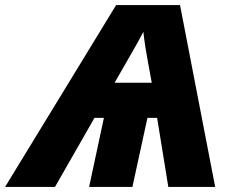

<svg xmlns="http://www.w3.org/2000/svg" viewBox="-92 -734 913 754"><path d="M-72 0H124L279 -271H316L258 0H428L487 -271H525L569 0H753L615 -714H364ZM358 -409 412 -503C432 -538 453 -574 471 -609C475 -571 481 -534 488 -496L504 -409Z"/></svg>

Font: Noto Sans Black
Style: Italic
Weight: 900
Italic angle: -12°
Designer: Monotype Design Team
Foundry: Monotype Imaging Inc.
Version: Version 2.013